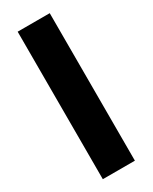

<svg xmlns="http://www.w3.org/2000/svg" viewBox="-185 -744 627 788"><g transform="rotate(-30 128.5 -349.5)"><path d="M52 -699H204V0H52Z"/></g></svg>

Font: Prompt SemiBold
Style: Regular
Weight: 600
Designer: Katatrad Team
Foundry: CadsonDemak
Version: Version 1.001